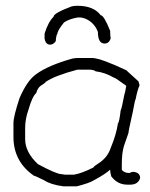

<svg xmlns="http://www.w3.org/2000/svg" viewBox="-20 -659 528 675"><path d="M253.9 -455.1H306.6Q337.9 -452.6 423.8 -412.1L466.8 -373L470.7 -359.4Q462.4 -340.3 457 -310.5Q454.6 -309.6 447.3 -267.6Q431.6 -198.2 431.6 -191.4L416 -146.5Q408.2 -122.1 408.2 -80.1V-62.5Q415.5 -50.8 435.5 -50.8Q441.9 -54.7 447.3 -54.7H451.2Q472.7 -51.3 472.7 -33.2Q465.8 -9.8 437.5 -9.8H427.7Q393.1 -9.8 371.1 -39.1Q367.2 -52.7 367.2 -62.5Q351.1 -47.4 310.5 -25.4Q295.4 -15.6 250 -3.9H203.1Q158.2 -9.8 134.8 -25.4Q103.5 -41 99.6 -41Q27.3 -90.8 27.3 -177.7V-226.6Q27.3 -249.5 48.8 -314.5Q75.7 -376.5 107.4 -398.4Q149.4 -429.2 234.4 -453.1Q244.6 -455.1 253.9 -455.1ZM68.4 -169.9Q68.4 -124 113.3 -82Q178.7 -46.9 195.3 -46.9L209 -44.9H240.2Q268.1 -49.8 308.6 -70.3Q308.6 -73.7 328.1 -85.9Q358.4 -106 369.1 -138.7Q388.7 -185.5 394.5 -224.6Q399.4 -229.5 404.3 -271.5Q407.2 -273.4 418 -330.1Q419.4 -330.1 423.8 -357.4Q384.3 -386.7 378.9 -386.7Q349.1 -404.3 316.4 -408.2Q311 -413.1 296.9 -414.1H252Q172.9 -393.1 140.6 -371.1Q140.6 -368.2 123 -357.4Q111.8 -349.1 107.4 -332Q93.3 -319.8 80.1 -273.4Q68.4 -240.7 68.4 -209ZM252 -638.7Q309.1 -638.7 334 -605.5Q345.2 -605.5 367.2 -550.8Q367.2 -535.6 369.1 -523.4Q362.8 -505.9 347.7 -505.9Q324.2 -505.9 324.2 -546.9Q311.5 -580.1 279.3 -593.8Q266.6 -597.7 261.7 -597.7H253.9Q222.7 -592.3 205.1 -580.1Q181.6 -551.3 181.6 -539.1Q178.2 -539.1 175.8 -513.7Q167 -502 156.2 -502Q140.6 -502 136.7 -523.4V-541Q149.9 -582.5 168 -599.6Q168 -612.8 232.4 -636.7Q242.7 -638.7 252 -638.7Z"/></svg>

Font: CEF Fonts CJK
Style: Regular
Weight: 400
Designer: PartyBoss (派对大魔王)
Version: Release 2.25